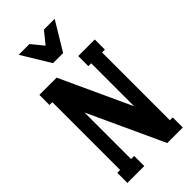

<svg xmlns="http://www.w3.org/2000/svg" viewBox="-280 -982 1049 1049"><g transform="rotate(-45 244.0 -457.5)"><path d="M382.8 -915 283.2 -750H205.1L105 -915H188L244.1 -846.2L299.8 -915ZM458 -680.2V-602.1H436V-78.1H458V0H337.9L136.2 -438V-78.1H160.2V0H29.8V-78.1H51.8V-602.1H29.8V-680.2H163.1L352.1 -270V-602.1H330.1V-680.2Z"/></g></svg>

Font: Margherita Black
Style: Regular
Weight: 900
Designer: James Puckett
Foundry: Dunwich Type Founders
Version: Version 1.008;hotconv 1.0.109;makeotfexe 2.5.65596